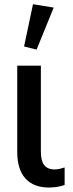

<svg xmlns="http://www.w3.org/2000/svg" viewBox="-20 -857 338 892"><path d="M207 14.2C232.4 14.2 260.7 10.3 280.3 2V-79.1C265.1 -74.2 250.5 -69.8 233.9 -69.8C186.5 -69.8 169.9 -101.1 169.9 -152.3V-551.8H60.1V-150.4C60.1 -42 113.3 14.2 207 14.2ZM149.9 -626.5 229.5 -821.8 133.3 -837.4 91.8 -641.1Z"/></svg>

Font: Winston Medium
Style: Regular
Weight: 500
Designer: Vernon Adams, Kim Jin-seong, David Berlow, Cristiano Sobral
Foundry: The Winston Project Authors
Version: Version 3.004